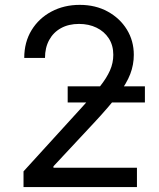

<svg xmlns="http://www.w3.org/2000/svg" viewBox="-20 -757 645 777"><path d="M75.2 0V-63.5L315.4 -327.1Q357.4 -373 384.5 -407.2Q411.6 -441.4 425 -471.7Q438.5 -502 438.5 -535.2Q438.5 -573.7 420.2 -601.8Q401.9 -629.9 370.6 -645Q339.4 -660.2 299.8 -660.2Q257.8 -660.2 226.8 -643.1Q195.8 -626 179 -595Q162.1 -564 162.1 -522.5H78.1Q78.1 -586.4 107.7 -634.8Q137.2 -683.1 188.2 -710.2Q239.3 -737.3 302.7 -737.3Q366.7 -737.3 416 -710.2Q465.3 -683.1 493.4 -637.5Q521.5 -591.8 521.5 -535.2Q521.5 -495.1 507.1 -457.3Q492.7 -419.4 457.3 -372.6Q421.9 -325.7 359.4 -258.8L196.3 -84V-78.1H534.2V0ZM253.9 -342.3V-407.7H566.4V-342.3Z"/></svg>

Font: GitLab Sans
Style: Regular
Weight: 400
Designer: Rasmus Andersson
Foundry: Modifications by GitLab B.V., manufactured by rsms
Version: Version 4.000;git-c8fb6b7